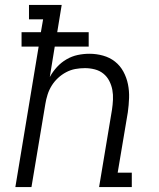

<svg xmlns="http://www.w3.org/2000/svg" viewBox="-20 -755 640 775"><path d="M42 0 136 -567H67V-625H145L154 -677H97V-735H229L211 -625H338V-567H201L181 -444Q193 -466 210 -484.5Q227 -503 248.5 -515.5Q270 -528 293.5 -533Q317 -538 341 -538Q369 -538 396 -530.5Q423 -523 444 -506.5Q465 -490 478 -466Q491 -442 496.5 -415Q502 -388 501 -359.5Q500 -331 496 -302L455 -58H512V0H380L432 -312Q435 -332 436 -352.5Q437 -373 433.5 -392Q430 -411 421 -428.5Q412 -446 397 -458Q382 -470 362.5 -475Q343 -480 323 -480Q323 -480 323 -480Q323 -480 323 -480Q303 -480 284 -476.5Q265 -473 247 -463.5Q229 -454 214 -440Q199 -426 188.5 -409Q178 -392 172 -373Q166 -354 163 -335L107 0Z"/></svg>

Font: Iosevka Slab Light Extended
Style: Italic
Weight: 300
Width: 7
Italic angle: -9°
Monospace: yes
Designer: Belleve Invis
Foundry: Belleve Invis
Version: Version 11.1.0; ttfautohint (v1.8.3)